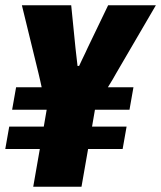

<svg xmlns="http://www.w3.org/2000/svg" viewBox="-20 -708 611 728"><path d="M106 0 131 -143H0L15 -228H146L157 -292H26L41 -377H138Q136 -387 132.5 -402Q129 -417 126 -430L63 -688H250L266 -528Q267 -522 268 -510Q269 -498 271 -484Q273 -470 274 -458H280Q285 -469 291.5 -482.5Q298 -496 304 -508.5Q310 -521 313 -528L390 -688H571L421 -431Q417 -423 407 -406.5Q397 -390 389 -377H486L471 -292H340L329 -228H460L445 -143H314L289 0Z"/></svg>

Font: Archivo ExtraCondensed Black
Style: Italic
Weight: 900
Width: 2
Italic angle: -10°
Designer: Hector Gatti
Foundry: Omnibus-Type
Version: Version 2.001